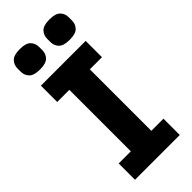

<svg xmlns="http://www.w3.org/2000/svg" viewBox="-287 -959 1007 1007"><g transform="rotate(-45 216.0 -456.0)"><path d="M27 0ZM50 0V-121H140V-577H50V-698H382V-577H292V-121H382V0ZM107 -761Q62 -761 44.5 -779.5Q27 -798 27 -824V-849Q27 -875 44.5 -893.5Q62 -912 107 -912Q152 -912 169.5 -893.5Q187 -875 187 -849V-824Q187 -798 169.5 -779.5Q152 -761 107 -761ZM327 -761Q282 -761 264.5 -779.5Q247 -798 247 -824V-849Q247 -875 264.5 -893.5Q282 -912 327 -912Q372 -912 389.5 -893.5Q407 -875 407 -849V-824Q407 -798 389.5 -779.5Q372 -761 327 -761Z"/></g></svg>

Font: Aneliza ExtraBold
Style: Regular
Weight: 800
Designer: Mike Abbink, Paul van der Laan, Pieter van Rosmalen
Foundry: Bold Monday
Version: Version 3.001;September 8, 2019;FontCreator 11.5.0.2425 64-b